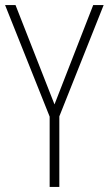

<svg xmlns="http://www.w3.org/2000/svg" viewBox="-20 -734 427 754"><path d="M194 -324 41 -714H0L175 -276V0H213V-277L387 -714H346Z"/></svg>

Font: Noto Sans Sinhala UI Condensed ExtraLight
Style: Regular
Weight: 200
Width: 3
Designer: Jelle Bosma - Monotype Design Team
Foundry: Monotype Imaging Inc.
Version: Version 2.006